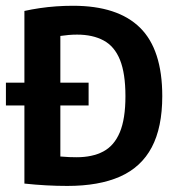

<svg xmlns="http://www.w3.org/2000/svg" viewBox="-20 -622 606 649"><path d="M0 -265.5V-342.5H279.5V-265.5ZM207.5 6.5Q172.5 6.5 136 4.5Q99.5 2.5 62.5 -1.5V-585Q87.5 -590.5 114.5 -594.5Q141.5 -598.5 169.8 -600.5Q198 -602.5 227 -602.5Q378 -602.5 453.2 -528.5Q528.5 -454.5 528.5 -297Q528.5 -191.5 493 -124.2Q457.5 -57 386 -25.2Q314.5 6.5 207.5 6.5ZM239 -90.5Q292.5 -90.5 329.2 -110Q366 -129.5 385 -174.8Q404 -220 404 -297Q404 -374 385.5 -419.8Q367 -465.5 330.2 -485.2Q293.5 -505 240.5 -505Q226.5 -505 212.2 -503.8Q198 -502.5 184 -500.5V-93Q200.5 -91.5 213.8 -91Q227 -90.5 239 -90.5Z"/></svg>

Font: Encode Sans SC Condensed SemiBold
Style: Regular
Weight: 600
Width: 3
Designer: Multiple Designers
Foundry: Impallari Type
Version: Version 3.002